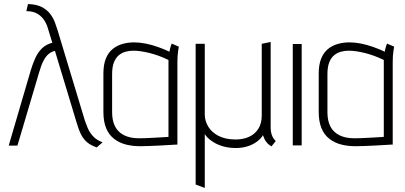

<svg xmlns="http://www.w3.org/2000/svg" viewBox="-20 -717 2000 947"><path d="M399 -121 264 -568Q259 -584 251 -606Q243 -628 227.5 -648.5Q212 -669 185.5 -682.5Q159 -696 118 -697L110 -662Q143 -662 164 -649.5Q185 -637 197.5 -618Q210 -599 216 -578L238 -506Q207 -498 187 -478.5Q167 -459 154.5 -431.5Q142 -404 132 -371L23 1H66L173 -360Q183 -395 194 -416.5Q205 -438 219 -450Q233 -462 251 -466L358 -112Q368 -77 380 -53.5Q392 -30 410 -15Q428 0 457 10L486 -15Q456 -26 438.5 -45.5Q421 -65 412.5 -86Q404 -107 399 -121Z M862 -487 827 -502Q823 -493 819.5 -479.5Q816 -466 816 -462Q788 -475 758.5 -485.5Q729 -496 699 -502Q669 -508 641 -508Q612 -508 585 -500.5Q558 -493 536.5 -476Q515 -459 502.5 -429Q490 -399 490 -354V-165Q490 -118 503.5 -85Q517 -52 543 -32Q569 -12 603.5 -3.5Q638 5 679 4Q695 4 718 3Q741 2 765 1Q789 0 809.5 -1.5Q830 -3 843 -3.5Q856 -4 855 -4V-411Q855 -442 858.5 -464.5Q862 -487 862 -487ZM533 -163V-351Q533 -387 542 -409.5Q551 -432 566 -444.5Q581 -457 600 -462Q619 -467 638 -467Q655 -467 675.5 -464Q696 -461 718 -455.5Q740 -450 763.5 -441.5Q787 -433 811 -421V-42Q811 -42 798.5 -41Q786 -40 765 -39Q744 -38 718 -36.5Q692 -35 665 -35Q622 -35 592 -50Q562 -65 547.5 -93.5Q533 -122 533 -163Z M1315 -87V-510L1271 -501V-147Q1271 -108 1254 -81.5Q1237 -55 1208 -42Q1179 -29 1142 -29Q1092 -29 1057.5 -47Q1023 -65 1006.5 -93.5Q990 -122 990 -152V-501H945V193L990 210V-56Q994 -48 1005 -37Q1016 -26 1035 -14.5Q1054 -3 1081 5Q1108 13 1144 13Q1174 13 1200 5Q1226 -3 1246 -17.5Q1266 -32 1277 -50Q1284 -29 1293 -17.5Q1302 -6 1309 -1.5Q1316 3 1319 5L1340 -21Q1336 -25 1330 -33Q1324 -41 1319.5 -54.5Q1315 -68 1315 -87Z M1424 0H1468V-500H1424Z M1924 -487 1889 -502Q1885 -493 1881.5 -479.5Q1878 -466 1878 -462Q1850 -475 1820.5 -485.5Q1791 -496 1761 -502Q1731 -508 1703 -508Q1674 -508 1647 -500.5Q1620 -493 1598.5 -476Q1577 -459 1564.5 -429Q1552 -399 1552 -354V-165Q1552 -118 1565.5 -85Q1579 -52 1605 -32Q1631 -12 1665.5 -3.5Q1700 5 1741 4Q1757 4 1780 3Q1803 2 1827 1Q1851 0 1871.5 -1.5Q1892 -3 1905 -3.5Q1918 -4 1917 -4V-411Q1917 -442 1920.5 -464.5Q1924 -487 1924 -487ZM1595 -163V-351Q1595 -387 1604 -409.5Q1613 -432 1628 -444.5Q1643 -457 1662 -462Q1681 -467 1700 -467Q1717 -467 1737.5 -464Q1758 -461 1780 -455.5Q1802 -450 1825.5 -441.5Q1849 -433 1873 -421V-42Q1873 -42 1860.5 -41Q1848 -40 1827 -39Q1806 -38 1780 -36.5Q1754 -35 1727 -35Q1684 -35 1654 -50Q1624 -65 1609.5 -93.5Q1595 -122 1595 -163Z"/></svg>

Font: Advent Pro Light
Style: Regular
Weight: 300
Version: Version 3.000